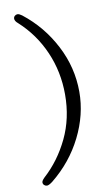

<svg xmlns="http://www.w3.org/2000/svg" viewBox="-100 -770 561 1008"><g transform="rotate(-10 181.0 -265.5)"><path d="M47.9 -701.2Q47.9 -710 54.2 -715.8Q60.5 -721.7 69.3 -721.7Q78.1 -721.7 92.8 -710.9Q196.3 -629.9 257.3 -512.2Q318.4 -394.5 318.4 -264.6Q318.4 -142.6 259.8 -25.4Q201.2 91.8 95.7 176.8Q76.2 191.4 66.4 191.4Q57.6 191.4 51.3 185.5Q44.9 179.7 44.9 170.9Q44.9 162.1 59.6 147.5Q141.6 73.2 191.9 -31.7Q242.2 -136.7 242.2 -263.7Q242.2 -384.8 195.8 -491.2Q149.4 -597.7 64.5 -674.8Q47.9 -688.5 47.9 -701.2Z"/></g></svg>

Font: Goudy Bookletter 1911
Style: Regular
Weight: 400
Version: Version 2010.07.03